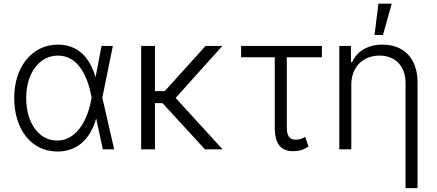

<svg xmlns="http://www.w3.org/2000/svg" viewBox="-20 -788 2306 1013"><path d="M281.6 11.4C380.7 12.1 454.2 -46.9 487.2 -162.3H487.6L522.7 0H582.4L519.9 -272.7L575.3 -545.5H515.6L484 -380.3C454.2 -485.1 391 -552.6 285.5 -552.6C150.6 -552.6 55 -436.4 55 -272.4C55 -105.8 143.8 10.3 281.6 11.4ZM463.4 -273.4 460.9 -260.3C441.8 -153.4 383.5 -46.5 281.6 -46.5C183.2 -46.5 118.3 -141 118.3 -271.3C118.3 -402.3 187.5 -494.7 285.5 -494.7C394.9 -494.7 442.8 -380.7 461.3 -283.7Z M797.6 -545.5H724.8V0H797.6V-244L837.7 -243.6L1061.4 0H1154.5L906.6 -271.3L1153.1 -545.5H1064.3L849.1 -307.2H797.6Z M1678.3 -545.5H1252.1V-485.8H1429.7V-115.1C1429.7 -27.3 1463.4 9.6 1526.3 9.6C1552.6 9.6 1578.8 5 1607.2 -15.3L1590.2 -66.4C1578.5 -58.6 1561.1 -51.1 1543.7 -51.1C1518.5 -51.1 1493.3 -56.5 1493.3 -115.4V-485.8H1678.3Z M1833.5 -340.9C1833.5 -436.1 1896.7 -494.7 1981.9 -494.7C2066.1 -494.7 2119.7 -438.6 2119.7 -349.4V204.5H2182.9V-353.3C2182.9 -482.6 2108.3 -552.6 1997.9 -552.6C1918 -552.6 1862.9 -515.6 1837.4 -459.9H1831.7V-545.5H1770.2V0H1833.5ZM1956 -603.3H2000.4L2046.9 -768.5H1976.6Z"/></svg>

Font: Karasuma Gothic
Style: Light
Weight: 300
Designer: Rasmus Andersson / Ryoko Nishizuka
Foundry: rsms
Version: Version 1.00